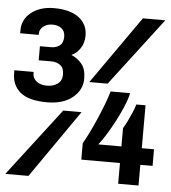

<svg xmlns="http://www.w3.org/2000/svg" viewBox="-51 -742 702 789"><g transform="rotate(5 300.0 -348.0)"><path d="M145 -308Q70 -308 35 -336.5Q0 -365 0 -415.5V-427.5H79.5V-421Q79.5 -401.5 95.8 -388.8Q112 -376 138.5 -376Q165 -376 182.8 -389Q200.5 -402 200.5 -427.5Q200.5 -454.5 185.2 -465.8Q170 -477 148.5 -477H96V-535H142Q163 -535 177.5 -546Q192 -557 192 -583Q192 -605 177.5 -616.5Q163 -628 139.5 -628Q117.5 -628 102.2 -615.8Q87 -603.5 87 -586.5V-581H10.5V-594Q10.5 -638.5 46.8 -667.2Q83 -696 141 -696Q206.5 -696 242.8 -668.8Q279 -641.5 279 -594.5Q279 -564 264 -541.8Q249 -519.5 228 -510.5Q254.5 -499.5 271.8 -478Q289 -456.5 289 -418Q289 -371.5 250.2 -339.8Q211.5 -308 145 -308ZM0 0 214.5 -280H290L95.5 0ZM311 -406 507.5 -686H600L386.5 -406ZM465.5 0V-85.5H306V-153.5Q315.5 -169.5 329.2 -197Q343 -224.5 357 -256.8Q371 -289 383 -320.2Q395 -351.5 401.5 -375H482Q477 -351 464 -320Q451 -289 434.5 -257.5Q418 -226 401 -198.5Q384 -171 370 -154H465.5V-229.5Q473 -241 482.2 -260Q491.5 -279 499.8 -298.5Q508 -318 511.5 -331H549.5V-154H600V-85.5H549.5V0Z"/></g></svg>

Font: Chivo Mono Medium
Style: Regular
Weight: 500
Monospace: yes
Designer: Hector Gatti
Foundry: Omnibus-Type
Version: Version 1.008